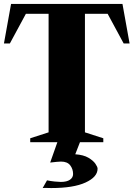

<svg xmlns="http://www.w3.org/2000/svg" viewBox="-21 -720 676 972"><path d="M132 0V-20L225 -50V-650H110L29 -500H-1L35 -700H599L635 -500H605L524 -650H409V-50L502 -20V0ZM238 232Q229 232 216 231.5Q203 231 195 232L217 193Q236 197 256 199Q276 201 287 201Q317 201 333 190Q349 179 349 161Q349 136 334.5 117Q320 98 288 98Q273 98 233 103L275 -16H390L360 61Q402 64 426.5 78.5Q451 93 462 109Q473 125 473 134Q473 176 412 204Q351 232 238 232Z"/></svg>

Font: Wittgenstein Black
Style: Regular
Weight: 900
Designer: Jörg Drees
Foundry: Jörg Drees
Version: Version 1.303; ttfautohint (v1.8.4.7-5d5b)